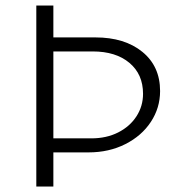

<svg xmlns="http://www.w3.org/2000/svg" viewBox="-20 -678 645 698"><path d="M562 -347Q562 -286 528.5 -235Q495 -184 435.5 -154Q376 -124 302 -124H174V0H112V-658H174V-542H327Q433 -542 497.5 -489.5Q562 -437 562 -347ZM500 -337Q500 -408 450.5 -449.5Q401 -491 317 -491H174V-175H312Q367 -175 409.5 -196.5Q452 -218 476 -255Q500 -292 500 -337Z"/></svg>

Font: Ysabeau Semilight
Style: Regular
Weight: 300
Designer: Christian Thalmann (Catharsis Fonts)
Version: Version 0.003